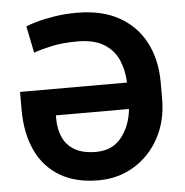

<svg xmlns="http://www.w3.org/2000/svg" viewBox="-52 -772 800 832"><g transform="rotate(-5 348.0 -355.5)"><path d="M343.8 10.3Q243.7 10.3 175.5 -30.5Q107.4 -71.3 72.5 -146.2Q37.6 -221.2 37.6 -322.8V-400.9H502.9Q501 -455.6 481.4 -500Q461.9 -544.4 418.9 -570.8Q376 -597.2 304.2 -597.2Q238.3 -597.2 190.2 -586.4Q142.1 -575.7 113.3 -564.9L89.8 -681.2Q101.1 -687 133.8 -696.5Q166.5 -706.1 213.1 -713.6Q259.8 -721.2 312 -721.2Q422.4 -721.2 497.1 -678.7Q571.8 -636.2 610.1 -561.5Q648.4 -486.8 648.4 -390.1V-318.8Q648.4 -221.7 608.2 -147.7Q567.9 -73.7 499 -31.7Q430.2 10.3 343.8 10.3ZM343.8 -113.3Q414.6 -113.3 454.3 -163.1Q494.1 -212.9 501.5 -286.1H183.6V-270.5Q183.6 -227.1 199.2 -191.2Q214.8 -155.3 250.2 -134.3Q285.6 -113.3 343.8 -113.3Z"/></g></svg>

Font: Vazirmatn RD
Style: Bold
Weight: 700
Designer: Saber Rastikerdar
Foundry: Saber Rastikerdar
Version: Version 32.102